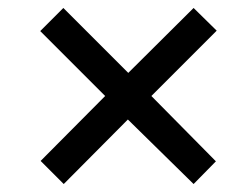

<svg xmlns="http://www.w3.org/2000/svg" viewBox="-20 -594 612 482"><path d="M466 -574 302 -411 139 -574 81 -516 244 -353 82 -190 140 -132 301 -294 466 -132 522 -189 360 -353 524 -517Z"/></svg>

Font: Noto Sans Medium
Style: Italic
Weight: 500
Italic angle: -12°
Designer: Monotype Design Team
Foundry: Monotype Imaging Inc.
Version: Version 2.013